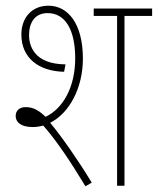

<svg xmlns="http://www.w3.org/2000/svg" viewBox="-20 -652 554 674"><path d="M95 -206C108 -206 120 -208 132 -211C177 -160 225 -89 280 2L302 -11C258 -84 198 -171 156 -221C224 -255 271 -344 271 -446C271 -570 218 -632 150 -632C92 -632 55 -590 55 -531C55 -449 115 -402 205 -400L210 -426C100 -427 82 -491 82 -529C82 -572 102 -606 147 -606C209 -606 244 -548 244 -447C244 -345 200 -270 140 -242C119 -262 99 -276 70 -276C50 -276 35 -265 35 -245C35 -225 51 -206 95 -206ZM417 -596H514V-622H309V-596H391V0H417Z"/></svg>

Font: Noto Sans Condensed Thin
Style: Italic
Weight: 100
Width: 3
Italic angle: -12°
Designer: Monotype Design Team
Foundry: Monotype Imaging Inc.
Version: Version 2.013